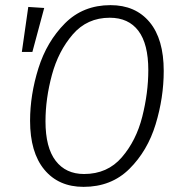

<svg xmlns="http://www.w3.org/2000/svg" viewBox="-20 -716 697 747"><path d="M617 -440Q617 -336 585.5 -232.5Q554 -129 483.5 -59Q413 11 305 11Q208 11 152.5 -56Q97 -123 97 -246Q97 -347 129.5 -450.5Q162 -554 232.5 -625Q303 -696 410 -696Q507 -696 562 -630Q617 -564 617 -440ZM157 -244Q157 -142 196.5 -90.5Q236 -39 307 -39Q398 -39 454 -104Q510 -169 533.5 -262Q557 -355 557 -443Q557 -545 518.5 -596Q480 -647 407 -647Q319 -647 263 -582Q207 -517 182 -424.5Q157 -332 157 -244ZM90 -689 152 -685 106 -514H65Z"/></svg>

Font: Fira Sans Condensed Light
Style: Italic
Weight: 300
Width: 3
Italic angle: -8°
Designer: Carrois Corporate & Edenspiekermann AG
Foundry: Carrois Corporate GbR & Edenspiekermann AG
Version: Version 4.203